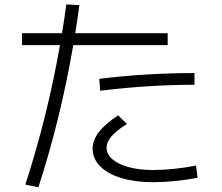

<svg xmlns="http://www.w3.org/2000/svg" viewBox="-20 -792 978 847"><path d="M244.6 -592.8H77.1V-645.5H253.4Q264.2 -708.5 272.5 -772.5L330.1 -769.5Q320.8 -699.7 312 -645.5H719.7V-592.8H303.2Q247.1 -266.6 149.4 34.2L91.8 22.5Q189.9 -280.8 244.6 -592.8ZM388.7 -135.7Q388.7 -173.3 415.8 -209Q442.9 -244.6 501 -283.2L540 -245.1Q493.7 -216.3 471.9 -190.7Q450.2 -165 450.2 -140.6Q450.2 -111.8 475.8 -89.6Q501.5 -67.4 547.9 -54.7Q594.2 -42 654.3 -42Q742.7 -42 844.7 -61.5L851.6 -7.8Q749.5 11.7 654.3 11.7Q575.2 11.7 515.1 -6.6Q455.1 -24.9 421.9 -58.3Q388.7 -91.8 388.7 -135.7ZM837.9 -469.7V-418Q635.7 -418 421.9 -391.6L418 -444.3Q625.5 -469.7 837.9 -469.7Z"/></svg>

Font: Pretendard JP Light
Style: Regular
Weight: 300
Designer: Base glyphs from Inter by Rasmus Andersson; Hangeul glyphs from Noto Sans CJK(Source Han Sans) by Jang Soo-young and Kan
Foundry: Kil Hyung-jin
Version: Version 1.309